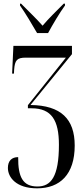

<svg xmlns="http://www.w3.org/2000/svg" viewBox="-20 -786 456 1046"><path d="M182 -606H242C266 -651 306 -718 334 -756V-766H327C289 -727 247 -688 212 -646C176 -687 132 -728 95 -766H89V-756C116 -718 156 -651 182 -606ZM182 240C307 240 387 164 387 7C387 -137 313 -212 146 -214L372 -491V-536H53L46 -385H56L57 -406C61 -458 72 -472 121 -472H339L132 -213V-196H152C261 -196 301 -131 301 3C301 178 257 230 184 230C104 230 78 178 79 70C44 70 23 90 23 129C23 180 68 240 182 240Z"/></svg>

Font: Noto Serif Display ExtraCondensed
Style: Regular
Weight: 400
Width: 2
Designer: Monotype Design Team
Foundry: Monotype Imaging Inc.
Version: Version 2.009